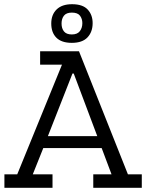

<svg xmlns="http://www.w3.org/2000/svg" viewBox="-20 -894 695 914"><path d="M424 0V-64H511L464 -189H186L136 -64H230V0H1V-64H62L275 -586H171V-650H356L589 -64H655V0ZM331 -544H325L208 -246H443ZM421 -784Q421 -742 396.5 -716Q372 -690 322 -690Q273 -690 248.5 -714.5Q224 -739 224 -782Q224 -824 249.5 -849Q275 -874 323 -874Q374 -874 397.5 -848.5Q421 -823 421 -784ZM372 -784Q372 -804 361 -819Q350 -834 322 -834Q296 -834 284.5 -819.5Q273 -805 273 -782Q273 -759 284.5 -744.5Q296 -730 322 -730Q348 -730 360 -745.5Q372 -761 372 -784Z"/></svg>

Font: Zilla Slab Regular
Style: Regular
Weight: 400
Designer: Typotheque.com
Foundry: Typotheque type foundry
Version: Version 1.0; 2017